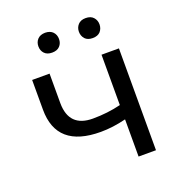

<svg xmlns="http://www.w3.org/2000/svg" viewBox="-131 -829 862 936"><g transform="rotate(-20 300.0 -361.5)"><path d="M428.7 -528.3H519V0H428.7V-192.9Q360.4 -175.8 297.4 -175.8Q68.8 -175.8 68.8 -374.5V-528.3H159.2V-374.5Q160.2 -250 283.2 -250Q359.4 -250 428.7 -267.1ZM416.5 -722.7Q442.9 -722.7 456.5 -707.5Q470.2 -692.4 470.2 -670.9Q470.2 -649.4 456.5 -633.8Q442.9 -619.1 416.5 -619.1Q390.6 -619.1 377 -633.8Q363.3 -649.4 363.3 -670.9Q363.3 -692.4 377 -707.5Q390.6 -722.7 416.5 -722.7ZM206.5 -723.1Q232.9 -722.7 246.6 -708Q260.3 -693.4 260.3 -671.4Q260.3 -649.4 246.6 -634.8Q232.9 -620.1 206.5 -620.1Q180.7 -620.1 167 -634.8Q153.3 -649.4 153.3 -671.4Q153.3 -693.4 167 -708Q180.7 -722.7 206.5 -723.1Z"/></g></svg>

Font: RobotoMono-Regular
Style: Regular
Weight: 400
Designer: Google
Version: Version 2.000985; 2015; ttfautohint (v1.3)